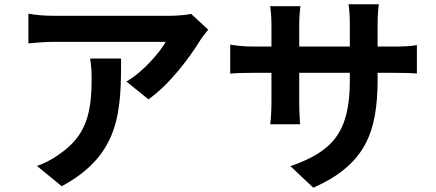

<svg xmlns="http://www.w3.org/2000/svg" viewBox="-20 -816 2040 899"><path d="M875 -751C857 -746 803 -742 774 -742H235C191 -742 150 -745 113 -752V-613C160 -617 192 -620 235 -620H756C729 -572 653 -482 572 -434L675 -351C774 -420 868 -547 916 -625C925 -640 944 -664 955 -677ZM402 -542C407 -510 409 -483 409 -452C409 -288 386 -182 258 -94C221 -67 185 -50 153 -39L269 56C542 -91 547 -294 547 -542Z M1748 -598V-703C1748 -743 1751 -776 1754 -796H1612C1615 -776 1618 -743 1618 -703V-598H1381V-696C1381 -736 1384 -768 1387 -787H1245C1248 -768 1251 -736 1251 -697V-598H1166C1115 -598 1077 -604 1058 -607V-471C1081 -474 1115 -475 1166 -475H1251V-339C1251 -294 1248 -254 1245 -234H1385C1384 -254 1381 -295 1381 -339V-475H1618V-437C1618 -192 1532 -105 1340 -38L1447 63C1688 -44 1748 -194 1748 -442V-475H1822C1873 -475 1910 -474 1932 -472V-605C1905 -600 1875 -598 1822 -598Z"/></svg>

Font: Spoqa Han Sans Neo Bold
Style: Bold
Weight: 700
Designer: [Spoqa Han Sans Neo] Dong-huui Kim  Younghwa Kang  Yujin Lee  [Noto Sans] Ryoko NISHIZUKA  (kana & ideographs); Paul D. 
Foundry: Spoqa (http://www.spoqa-han-sans.com)
Version: Version 1.000